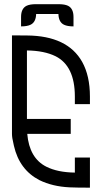

<svg xmlns="http://www.w3.org/2000/svg" viewBox="-20 -888 482 908"><path d="M405.3 -0.5Q343.3 -0.5 309.1 -2Q228 -5.9 166.5 -36.1Q71.8 -85 45.9 -198.2L43.9 -207.5Q36.6 -236.8 36.6 -254.9V-720.7L107.4 -720.2Q299.3 -718.8 368.7 -595.2Q405.3 -529.3 405.3 -431.2V-395.5H334V-431.2Q334 -576.2 242.7 -622.1Q189 -648.4 107.4 -649.4V-325.7H314.5V-254.9H108.9Q118.7 -140.1 199.2 -99.6Q252.4 -72.8 334 -71.8V-143.1H405.3ZM260.7 -868.2Q286.6 -867.7 301.3 -860.8Q327.6 -848.1 327.6 -807.6V-763.2Q298.8 -763.2 282.7 -771Q257.3 -783.2 256.3 -821.8H150.9Q149.9 -783.2 124.5 -771Q108.4 -763.2 79.6 -763.2V-807.6Q79.6 -848.1 106 -860.8Q120.6 -867.7 146 -868.2Z"/></svg>

Font: Greenwashing Machine
Style: Regular
Weight: 400
Designer: Tup Wanders
Foundry: Free font, DO NOT SELL
Version: Version 1.00;August 10, 2023;FontCreator 11.5.0.2430 64-bit